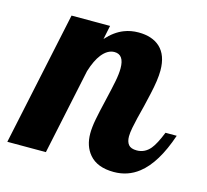

<svg xmlns="http://www.w3.org/2000/svg" viewBox="-119 -596 746 693"><g transform="rotate(15 254.5 -249.0)"><path d="M269 -29.3Q243.2 -59.6 243.2 -106.9Q243.2 -129.4 248.8 -159.2Q254.4 -189 265.6 -235.8Q276.9 -283.7 282.5 -312.3Q288.1 -340.8 288.1 -361.8Q288.1 -413.1 252 -413.1Q226.6 -413.1 205.1 -386.2Q187 -363.3 173.8 -320.8L106 0H-38.1L67.9 -500H211.9L201.2 -448.2Q230.5 -481 264.2 -494.1Q289.1 -503.9 317.9 -503.9Q368.7 -503.9 397.9 -477.5Q429.2 -448.7 429.2 -391.1Q429.2 -356.4 416.5 -300.8Q413.1 -284.7 405.3 -252.4Q391.1 -198.2 384.8 -166Q380.9 -145.5 380.9 -132.8Q380.9 -112.8 389.9 -101.8Q398.9 -90.8 420.9 -90.8Q450.7 -90.8 471.2 -115.2Q486.8 -133.8 504.9 -179.2H546.9Q509.8 -69.3 453.1 -25.4Q413.1 5.9 360.8 5.9Q298.8 5.9 269 -29.3Z"/></g></svg>

Font: Pattaya
Style: Regular
Weight: 400
Designer: Pablo Impallari / Thai characters Designed by Thanarat Vachiruckul and Suppakit Chalermlarp
Foundry: Pablo Impallari
Version: Version 1.007;September 16, 2023;FontCreator 15.0.0.2934 64-